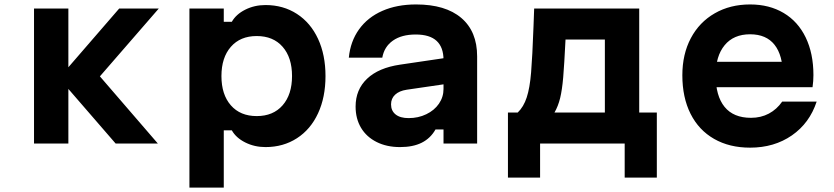

<svg xmlns="http://www.w3.org/2000/svg" viewBox="-20 -652 3790 872"><path d="M247.9 -297.3 521.2 -613.1H701L433.7 -305.2L697 0H505.3ZM134.5 -613.1H290.5V0H134.5Z M840.3 -613.1H996.3V-553.1H1032.9Q1052.1 -587.1 1093.9 -608.1Q1135.7 -629.1 1185.7 -629.1Q1266.5 -629.1 1328.6 -588.8Q1390.7 -548.5 1424.5 -475.5Q1458.3 -402.5 1458.3 -306.5Q1458.3 -210.4 1424.5 -137.4Q1390.7 -64.3 1328.6 -24.2Q1266.5 16 1185.7 16Q1135.9 16 1093.9 -5Q1051.9 -26 1032.9 -60H996.3V200H840.3ZM1306.3 -306.7Q1306.3 -390.8 1263.5 -439.6Q1220.8 -488.3 1146 -488.3Q1071.2 -488.3 1028.5 -439.4Q985.7 -390.5 985.7 -306.5Q985.7 -222.4 1028.5 -173.6Q1071.2 -124.8 1146 -124.8Q1220.8 -124.8 1263.5 -173.7Q1306.3 -222.6 1306.3 -306.7Z M2005 -270.5 1826.5 -244.4Q1793.1 -239.3 1774.5 -222Q1756 -204.6 1756 -178.1Q1756 -148.7 1776.8 -132.2Q1797.5 -115.6 1835.9 -115.6Q1879.7 -115.6 1916.1 -133.2Q1952.6 -150.7 1973.5 -181Q1994.3 -211.3 1994.3 -247.8V-380Q1994.3 -437.1 1963.1 -466.2Q1931.8 -495.3 1868 -495.3Q1803.9 -495.3 1764.4 -467.5Q1725 -439.8 1716.2 -390H1564.2Q1571.5 -464.3 1610.8 -518.9Q1650.1 -573.5 1716.4 -602.6Q1782.7 -631.8 1869.4 -631.8Q2003.2 -631.8 2075.1 -570.5Q2147 -509.2 2147 -395.9V0H1994.3V-63.9H1957.8Q1935.3 -24 1895.6 -4Q1855.9 16 1796.9 16Q1736.5 16 1690.6 -7Q1644.6 -30 1619.8 -71.4Q1595 -112.9 1595 -167.9Q1595 -245.2 1647.3 -294.6Q1699.5 -344.1 1797.1 -358.4L2005 -389.1Z M2286.9 -140.8H2331.2Q2358.2 -166.6 2372.2 -209.6Q2386.3 -252.5 2392.1 -323.4Q2398 -394.3 2403 -531.7Q2405 -572.4 2406 -613.1H2883.1V-140.8H2963.1V154.6H2817.1V0H2432.9V154.6H2286.9ZM2727.1 -140.8V-472.3H2548.4Q2542.7 -358.2 2537.9 -301Q2533 -243.8 2524 -206.7Q2514.9 -169.6 2498.2 -140.8Z M3583.7 -371.2 3535.5 -310.3Q3535.5 -400.7 3497.8 -448.5Q3460.1 -496.3 3386.7 -496.3Q3311.9 -496.3 3271.1 -446.7Q3230.3 -397.1 3230.3 -310.3Q3230.3 -216.4 3270.8 -166.6Q3311.2 -116.9 3390.7 -116.9Q3435.8 -116.9 3471.8 -136Q3507.7 -155.1 3532.5 -190.6H3689Q3656.8 -92.7 3576.4 -37Q3496 18.6 3386.7 18.6Q3292.8 18.6 3223.2 -21.2Q3153.6 -61 3116.3 -135.1Q3079 -209.3 3079 -310.3Q3079 -405.9 3117.6 -478.7Q3156.2 -551.5 3226.2 -591.6Q3296.1 -631.8 3386.7 -631.8Q3473.9 -631.8 3539 -593.1Q3604.1 -554.5 3639.2 -481.9Q3674.3 -409.2 3674.3 -310.9Q3674.3 -283.5 3670.3 -256.1H3204.7V-371.2Z"/></svg>

Font: Martian Mono Custom sWd Rg
Style: Regular
Weight: 400
Width: 6
Monospace: yes
Designer: Alex Havermale
Foundry: Evil Martians
Version: Version 1.000